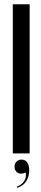

<svg xmlns="http://www.w3.org/2000/svg" viewBox="-20 -719 191 900"><path d="M40 -699H119V0H40ZM100 89Q90 95 79 95Q65 95 56.5 85.5Q48 76 48 62Q48 48 57.5 38.5Q67 29 81 29Q98 29 107.5 42.5Q117 56 117 79Q117 109 102.5 131Q88 153 61 161L59 156Q82 147 93.5 129.5Q105 112 100 89Z"/></svg>

Font: Moniqa SemBd Narrow Display
Style: Regular
Weight: 600
Width: 4
Designer: Rajesh Rajput
Foundry: Rajesh Rajput
Version: Version 1.000